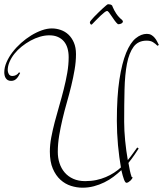

<svg xmlns="http://www.w3.org/2000/svg" viewBox="-20 -833 762 897"><path d="M627.9 -139.2Q621.1 -128.4 609.1 -110.8Q597.2 -93.3 580.1 -71.8Q583 -53.2 586.7 -36.4Q590.3 -19.5 595.2 -5.9H597.2Q599.1 -5.9 599.1 -3.9Q599.1 -1.5 596.4 2.7Q593.8 6.8 589.6 10.7Q585.4 14.6 580.3 17.8Q575.2 21 570.8 21Q564.9 21 559.1 5.1Q553.2 -10.7 546.9 -38.1Q529.8 -22 510 -7.1Q490.2 7.8 467.3 19Q444.3 30.3 418.7 37.1Q393.1 43.9 365.2 43.9Q338.9 43.9 311.8 35.4Q284.7 26.9 262.7 7.1Q240.7 -12.7 226.8 -44.9Q212.9 -77.1 212.9 -125Q212.9 -156.2 219.5 -191.2Q226.1 -226.1 235.8 -263.2Q245.6 -300.3 256.8 -338.9Q268.1 -377.4 277.8 -416Q287.6 -454.6 294.2 -492.4Q300.8 -530.3 300.8 -565.9Q300.8 -588.4 295.4 -607.2Q290 -626 278.8 -639.4Q267.6 -652.8 250.5 -660.4Q233.4 -668 210 -668Q189 -668 166.5 -661.4Q144 -654.8 122.6 -643.1Q101.1 -631.3 81.5 -615.7Q62 -600.1 47.6 -582Q33.2 -564 24.7 -544.2Q16.1 -524.4 16.1 -504.9Q16.1 -496.1 21 -487.1Q25.9 -478 38.1 -478Q46.9 -478 55.2 -482.4Q63.5 -486.8 68.8 -495.1L74.2 -492.2Q71.3 -486.3 67.6 -479.7Q64 -473.1 59.1 -467.5Q54.2 -461.9 47.6 -458.5Q41 -455.1 32.2 -455.1Q22.5 -455.1 16.4 -458.7Q10.3 -462.4 6.6 -468.3Q2.9 -474.1 1.5 -481.2Q0 -488.3 0 -495.1Q0 -518.1 10.5 -542.2Q21 -566.4 38.3 -589.1Q55.7 -611.8 78.4 -632.1Q101.1 -652.3 125.7 -667.5Q150.4 -682.6 175.3 -691.4Q200.2 -700.2 222.2 -700.2Q243.2 -700.2 263.7 -693.1Q284.2 -686 299.8 -671.4Q315.4 -656.7 325.2 -634Q335 -611.3 335 -580.1Q335 -544.9 328.6 -507.8Q322.3 -470.7 313 -432.4Q303.7 -394 292.5 -355Q281.2 -315.9 272 -276.6Q262.7 -237.3 256.3 -198.7Q250 -160.2 250 -123Q250 -95.2 258.1 -70.6Q266.1 -45.9 282.2 -27.1Q298.3 -8.3 322.3 2.4Q346.2 13.2 377.9 13.2Q405.8 13.2 429.9 8.1Q454.1 2.9 474.6 -5.9Q495.1 -14.6 512.7 -26.1Q530.3 -37.6 544.9 -50.8Q541 -73.2 537.4 -99.9Q533.7 -126.5 531.2 -154.8Q528.8 -183.1 527.3 -211.9Q525.9 -240.7 525.9 -268.1Q525.9 -382.8 537.8 -460.7Q549.8 -538.6 569.3 -586.2Q588.9 -633.8 614.3 -654.3Q639.6 -674.8 666 -674.8Q678.2 -674.8 687 -669.7Q695.8 -664.6 702.4 -656.7Q709 -648.9 713.6 -639.9Q718.3 -630.9 722.2 -623L715.8 -619.1Q706.1 -628.9 694.8 -636Q683.6 -643.1 665 -643.1Q625.5 -643.1 604.2 -614.5Q583 -585.9 573.2 -535.4Q563.5 -484.9 561.8 -415.3Q560.1 -345.7 560.1 -264.2Q560.1 -223.1 564.7 -176Q569.3 -128.9 577.1 -85Q591.3 -102.1 602.1 -117.7Q612.8 -133.3 621.1 -144ZM410.2 -719.7Q408.2 -717.8 407.2 -717.8Q404.3 -717.8 402.1 -721.4Q399.9 -725.1 399.9 -729Q399.9 -731.4 405.8 -738.8Q411.6 -746.1 420.7 -755.4Q429.7 -764.6 440.2 -774.9Q450.7 -785.2 460 -793.7Q469.2 -802.2 475.8 -807.6Q482.4 -813 483.9 -813Q484.9 -813 488.3 -813Q491.7 -813 495.4 -812Q499 -811 502.2 -808.6Q505.4 -806.2 505.9 -801.8Q512.7 -785.2 523.2 -769.3Q533.7 -753.4 550.3 -739.7Q551.8 -738.3 553 -736.3Q554.2 -734.4 554.2 -732.9Q554.2 -727.5 547.9 -723.6Q541.5 -719.7 531.2 -719.7Q523.4 -726.1 515.9 -736.6Q508.3 -747.1 501.7 -757.1Q495.1 -767.1 489.5 -774.4Q483.9 -781.7 480 -781.7Q476.1 -781.7 468 -775.4Q460 -769 450 -759.8Q439.9 -750.5 429.4 -739.5Q418.9 -728.5 410.2 -719.7Z"/></svg>

Font: Stalemate
Style: Regular
Weight: 400
Designer: Astigmatic (AOETI)
Foundry: Astigmatic (AOETI)
Version: Version 001.000